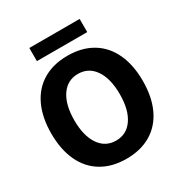

<svg xmlns="http://www.w3.org/2000/svg" viewBox="-199 -1010 1099 1163"><g transform="rotate(-30 350.0 -428.0)"><path d="M30 -350Q30 -462 68 -543Q106 -624 178 -667Q250 -710 350 -710Q450 -710 522 -667Q594 -624 632 -543Q670 -462 670 -350Q670 -238 632 -157Q594 -76 522 -33Q450 10 350 10Q250 10 178 -33Q106 -76 68 -157Q30 -238 30 -350ZM509 -350Q509 -459 466.5 -521Q424 -583 350 -583Q276 -583 233.5 -521Q191 -459 191 -350Q191 -241 233.5 -179Q276 -117 350 -117Q424 -117 466.5 -179Q509 -241 509 -350ZM174 -866H526V-774H174Z"/></g></svg>

Font: Sarabun ExtraBold
Style: Regular
Weight: 800
Version: Version 1.000; ttfautohint (v1.6)